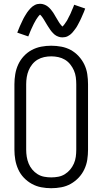

<svg xmlns="http://www.w3.org/2000/svg" viewBox="-20 -984 540 1012"><path d="M250 8Q277 8 303.5 3Q330 -2 353 -15Q376 -28 394.5 -47.5Q413 -67 424.5 -91.5Q436 -116 440 -142Q444 -168 444 -195V-540Q444 -567 440 -593.5Q436 -620 424.5 -644Q413 -668 394.5 -688Q376 -708 353 -720.5Q330 -733 303.5 -738Q277 -743 250 -743Q223 -743 197 -738Q171 -733 147.5 -720.5Q124 -708 105.5 -688Q87 -668 76 -644Q65 -620 60.5 -593.5Q56 -567 56 -540V-195Q56 -168 60.5 -142Q65 -116 76 -91.5Q87 -67 105.5 -47.5Q124 -28 147.5 -15Q171 -2 197 3Q223 8 250 8ZM250 -49Q231 -49 212.5 -52.5Q194 -56 178 -66Q162 -76 150 -90.5Q138 -105 131 -122Q124 -139 121 -157.5Q118 -176 118 -195V-540Q118 -559 121 -577.5Q124 -596 131 -613Q138 -630 150 -645Q162 -660 178 -669.5Q194 -679 212.5 -683Q231 -687 250 -687Q269 -687 287.5 -683Q306 -679 322 -669.5Q338 -660 350 -645Q362 -630 369.5 -613Q377 -596 379.5 -577.5Q382 -559 382 -540V-195Q382 -176 379.5 -157.5Q377 -139 369.5 -122Q362 -105 350 -90.5Q338 -76 322 -66Q306 -56 287.5 -52.5Q269 -49 250 -49ZM309 -787Q316 -787 323.5 -788.5Q331 -790 337.5 -793.5Q344 -797 349.5 -801Q355 -805 360 -810.5Q365 -816 369.5 -822Q374 -828 377.5 -832.5Q381 -837 384 -842Q387 -847 390 -852.5Q393 -858 396 -864Q399 -870 402.5 -876.5Q406 -883 409 -890.5Q412 -898 415.5 -905.5Q419 -913 422.5 -921.5Q426 -930 429 -939L371 -959Q369 -953 366.5 -947Q364 -941 361.5 -935.5Q359 -930 357 -925Q355 -920 353 -915Q351 -910 348.5 -905.5Q346 -901 344 -897Q342 -893 340 -889Q338 -885 336.5 -882Q335 -879 333 -875.5Q331 -872 329 -869.5Q327 -867 325.5 -864.5Q324 -862 320.5 -857Q317 -852 314.5 -849.5Q312 -847 309 -844Q306 -847 302.5 -851Q299 -855 296 -859Q293 -863 290 -868Q287 -873 284 -878Q281 -883 278 -888Q275 -893 272 -898Q269 -903 266.5 -907.5Q264 -912 261 -916.5Q258 -921 254.5 -925.5Q251 -930 247.5 -934.5Q244 -939 240 -942.5Q236 -946 232 -949.5Q228 -953 223 -955.5Q218 -958 213 -960Q208 -962 202.5 -963Q197 -964 191 -964Q184 -964 177 -962.5Q170 -961 163.5 -957.5Q157 -954 151.5 -950Q146 -946 141 -940.5Q136 -935 131 -929Q126 -923 123 -918.5Q120 -914 117 -909Q114 -904 110.5 -898.5Q107 -893 104 -887Q101 -881 98 -874.5Q95 -868 91.5 -860.5Q88 -853 84.5 -845.5Q81 -838 78 -829.5Q75 -821 71 -812L129 -792Q132 -798 134 -804Q136 -810 138.5 -815.5Q141 -821 143 -826Q145 -831 147.5 -836Q150 -841 152 -845.5Q154 -850 156 -854Q158 -858 160 -862Q162 -866 164 -869Q166 -872 167.5 -875.5Q169 -879 171 -881.5Q173 -884 174.5 -886.5Q176 -889 179.5 -894Q183 -899 185.5 -901.5Q188 -904 191 -907Q194 -905 197.5 -900.5Q201 -896 204 -892Q207 -888 210 -883Q213 -878 216 -873Q219 -868 222 -863Q225 -858 228 -853Q231 -848 234 -843.5Q237 -839 240 -834.5Q243 -830 246 -825.5Q249 -821 253 -816.5Q257 -812 260.5 -808.5Q264 -805 268 -801.5Q272 -798 277 -795.5Q282 -793 287 -791Q292 -789 297.5 -788Q303 -787 309 -787Z"/></svg>

Font: Iosevka SS09 Light
Style: Regular
Weight: 300
Monospace: yes
Designer: Belleve Invis
Foundry: Belleve Invis
Version: Version 5.2.1; ttfautohint (v1.8.3)